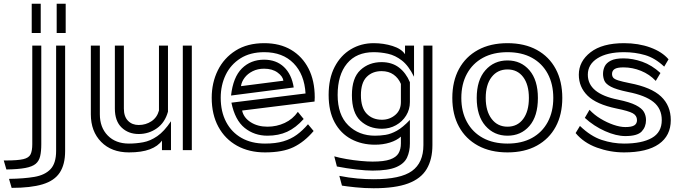

<svg xmlns="http://www.w3.org/2000/svg" viewBox="-94 -800 3631 1023"><path d="M208 -780H256V-624H208ZM75 -780H123V-624H75ZM253 -557V5Q253 76 224.5 119.5Q196 163 133 182Q70 201 -32 201L-46 153Q33 152 89 142.5Q145 133 175 101.5Q205 70 205 4V-557ZM126 -557V-32Q126 6 120 32Q114 58 96 73Q78 88 40.5 95Q3 102 -60 103L-74 55H-63Q0 55 30 48Q60 41 69 22Q78 3 78 -32V-557Z M801 -557V-205Q785 -147 742 -116.5Q699 -86 645 -86Q590 -86 554 -120.5Q518 -155 518 -221V-557H566V-221Q566 -179 588 -156.5Q610 -134 645 -134Q683 -134 713 -154Q743 -174 753 -211V-557ZM880 -557H928V0H880ZM769 -51Q748 -21 704.5 -4.5Q661 12 593 12Q500 12 445 -44Q390 -100 390 -191V-557H438V-191Q438 -121 480 -78Q522 -35 593 -35Q631 -35 669 -42Q707 -49 744 -74.5Q781 -100 817 -154V0H769Z M1577 -102Q1528 -44 1470 -16Q1412 12 1318 12Q1233 12 1169 -23.5Q1105 -59 1069.5 -124.5Q1034 -190 1034 -279Q1034 -359 1066.5 -425Q1099 -491 1161.5 -530.5Q1224 -570 1314 -570Q1397 -570 1457 -534.5Q1517 -499 1550 -434.5Q1583 -370 1583 -281Q1583 -276 1582.5 -270.5Q1582 -265 1582 -259L1196 -211Q1204 -173 1241.5 -149Q1279 -125 1331 -125Q1380 -125 1423 -145Q1466 -165 1493 -204L1524 -166Q1482 -119 1436 -98Q1390 -77 1331 -77Q1261 -77 1209.5 -118.5Q1158 -160 1139 -253L1534 -302Q1528 -404 1470 -463Q1412 -522 1314 -522Q1239 -522 1187 -489Q1135 -456 1108.5 -401Q1082 -346 1082 -279Q1082 -205 1111 -150Q1140 -95 1193 -65Q1246 -35 1318 -35Q1375 -35 1415.5 -47Q1456 -59 1487.5 -82Q1519 -105 1547 -138ZM1137 -291Q1148 -389 1195 -435.5Q1242 -482 1313 -482Q1378 -482 1419 -443Q1460 -404 1471 -334ZM1416 -370Q1413 -393 1385 -413.5Q1357 -434 1313 -434Q1279 -434 1252 -420.5Q1225 -407 1209 -385.5Q1193 -364 1190 -341Z M2042 -72Q2020 -52 1983.5 -40.5Q1947 -29 1904 -29Q1833 -29 1777 -59Q1721 -89 1689 -148Q1657 -207 1657 -294Q1657 -382 1689 -443.5Q1721 -505 1775.5 -537.5Q1830 -570 1897 -570Q1950 -570 1997.5 -555Q2045 -540 2064 -511V-557H2112V-391Q2083 -450 2047.5 -477.5Q2012 -505 1973.5 -513.5Q1935 -522 1897 -522Q1805 -522 1755 -461.5Q1705 -401 1705 -294Q1705 -188 1761.5 -132.5Q1818 -77 1904 -77Q1932 -77 1960.5 -81.5Q1989 -86 2020.5 -103.5Q2052 -121 2090 -161V-36Q2090 6 2075 39Q2060 72 2017 90.5Q1974 109 1891 109Q1856 109 1804 103Q1752 97 1701 87L1687 33Q1715 41 1752.5 47.5Q1790 54 1827.5 57.5Q1865 61 1891 61Q1952 61 1984.5 49.5Q2017 38 2029.5 16.5Q2042 -5 2042 -36ZM2210 -557V-27Q2210 49 2179.5 100.5Q2149 152 2080.5 177.5Q2012 203 1897 203Q1848 203 1800 198Q1752 193 1728 189L1714 137Q1764 147 1810.5 151Q1857 155 1897 155Q2040 155 2101 111Q2162 67 2162 -27V-557ZM2090 -256Q2090 -217 2070 -184.5Q2050 -152 2016 -133Q1982 -114 1941 -114Q1872 -114 1826.5 -156.5Q1781 -199 1781 -293Q1781 -385 1826.5 -427Q1872 -469 1939 -469Q1994 -469 2031.5 -440.5Q2069 -412 2090 -362ZM2042 -353Q2029 -384 2003 -402.5Q1977 -421 1939 -421Q1890 -421 1859.5 -390Q1829 -359 1829 -293Q1829 -226 1860 -194Q1891 -162 1941 -162Q1982 -162 2012 -187.5Q2042 -213 2042 -256Z M2902 -278Q2902 -190 2867 -125Q2832 -60 2766.5 -24Q2701 12 2610 12Q2519 12 2453 -24Q2387 -60 2351.5 -125Q2316 -190 2316 -278Q2316 -367 2351.5 -432.5Q2387 -498 2453 -534Q2519 -570 2610 -570Q2701 -570 2766.5 -534Q2832 -498 2867 -432.5Q2902 -367 2902 -278ZM2854 -278Q2854 -352 2824.5 -407Q2795 -462 2740.5 -492Q2686 -522 2610 -522Q2534 -522 2479 -492Q2424 -462 2394 -407Q2364 -352 2364 -278Q2364 -205 2394 -150Q2424 -95 2479 -65Q2534 -35 2610 -35Q2686 -35 2740.5 -65Q2795 -95 2824.5 -150Q2854 -205 2854 -278ZM2610 -77Q2538 -77 2492 -130Q2446 -183 2446 -278Q2446 -373 2492 -425.5Q2538 -478 2610 -478Q2682 -478 2727 -425.5Q2772 -373 2772 -278Q2772 -181 2727 -129Q2682 -77 2610 -77ZM2610 -125Q2663 -125 2693.5 -166Q2724 -207 2724 -278Q2724 -349 2693.5 -389.5Q2663 -430 2610 -430Q2557 -430 2525.5 -389.5Q2494 -349 2494 -278Q2494 -208 2525.5 -166.5Q2557 -125 2610 -125Z M3445 -445Q3396 -491 3343 -506.5Q3290 -522 3231 -522Q3141 -522 3089.5 -489.5Q3038 -457 3038 -402Q3038 -301 3199 -269Q3262 -256 3294 -239.5Q3326 -223 3337 -203.5Q3348 -184 3348 -160Q3348 -124 3325 -99.5Q3302 -75 3238 -75Q3189 -75 3129.5 -101.5Q3070 -128 3022 -172L3047 -215Q3072 -188 3106 -167.5Q3140 -147 3175 -135Q3210 -123 3238 -123Q3271 -123 3285.5 -132Q3300 -141 3300 -160Q3300 -184 3277.5 -196.5Q3255 -209 3190 -222Q3084 -244 3037 -290Q2990 -336 2990 -402Q2990 -473 3052.5 -521.5Q3115 -570 3231 -570Q3308 -570 3371 -547Q3434 -524 3468 -484ZM3400 -369Q3367 -404 3321.5 -422.5Q3276 -441 3228 -441Q3194 -441 3180.5 -432Q3167 -423 3167 -406Q3167 -394 3173.5 -386Q3180 -378 3200.5 -371.5Q3221 -365 3261 -357Q3376 -335 3428 -286Q3480 -237 3480 -160Q3480 -77 3416.5 -32.5Q3353 12 3231 12Q3157 12 3086.5 -13.5Q3016 -39 2973 -91L2996 -129Q3053 -74 3112 -54.5Q3171 -35 3231 -35Q3326 -35 3379 -65Q3432 -95 3432 -160Q3432 -221 3388 -256.5Q3344 -292 3252 -310Q3189 -323 3161 -338Q3133 -353 3126 -370.5Q3119 -388 3119 -406Q3119 -428 3128 -446.5Q3137 -465 3160.5 -477Q3184 -489 3228 -489Q3277 -489 3328 -471Q3379 -453 3425 -411Z"/></svg>

Font: Train One
Style: Regular
Weight: 400
Designer: Fontworks Inc.
Foundry: Fontworks Inc.
Version: Version 1.100